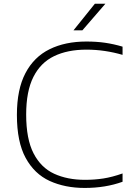

<svg xmlns="http://www.w3.org/2000/svg" viewBox="-20 -964 682 994"><path d="M418.5 9Q316.5 9 237.2 -27.2Q158 -63.5 112.8 -146.5Q67.5 -229.5 67.5 -369Q67.5 -501.5 111.8 -585.5Q156 -669.5 236.8 -709.2Q317.5 -749 427 -749Q480 -749 524.5 -742.5Q569 -736 614.5 -722.5V-680Q570 -693 523 -700Q476 -707 427.5 -707Q329.5 -707 259.8 -673.2Q190 -639.5 152.8 -565.5Q115.5 -491.5 115.5 -371Q115.5 -244 153.8 -170Q192 -96 260.5 -64.5Q329 -33 420 -33Q469.5 -33 515 -40Q560.5 -47 614.5 -66V-23Q526 9 418.5 9ZM360.5 -807 471 -944.5H525.5L406.5 -807Z"/></svg>

Font: Encode Sans Expanded ExtraLight
Style: Regular
Weight: 200
Width: 7
Designer: Multiple Designers
Foundry: Impallari Type
Version: Version 3.000; ttfautohint (v1.8.3) -l 8 -r 50 -G 200 -x 14 